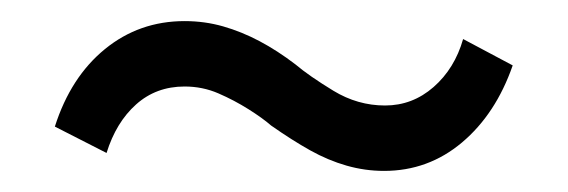

<svg xmlns="http://www.w3.org/2000/svg" viewBox="-20 -377 538 182"><path d="M344 -215Q326 -215 308.5 -220Q291 -225 274 -234.5Q257 -244 237 -258Q229 -265 215.5 -273.5Q202 -282 187 -288.5Q172 -295 155 -295Q128 -295 109 -278Q90 -261 81 -232L32 -257Q47 -304 79.5 -330.5Q112 -357 155 -357Q174 -357 191.5 -352Q209 -347 226 -338Q243 -329 260 -316Q273 -305 296 -291Q319 -277 345 -277Q371 -277 391 -294.5Q411 -312 419 -340L466 -315Q450 -269 418 -242Q386 -215 344 -215Z"/></svg>

Font: Nunito Sans 10pt Condensed Medium
Style: Regular
Weight: 500
Width: 3
Designer: Vernon Adams
Foundry: Vernon Adams
Version: Version 3.101;gftools[0.9.27]